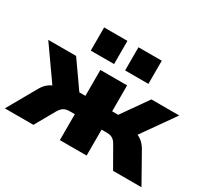

<svg xmlns="http://www.w3.org/2000/svg" viewBox="-148 -979 1297 1206"><g transform="rotate(30 500.0 -376.0)"><path d="M4 0 121 -206Q135 -232 152.5 -248.5Q170 -265 192 -274.5Q214 -284 243 -287L218 -235L25 -509H227L359 -321H403V-509H597V-321H641L773 -509H975L782 -235L757 -287Q786 -283 808 -273.5Q830 -264 847.5 -247.5Q865 -231 879 -206L995 0H789L706 -145Q697 -161 687 -170.5Q677 -180 664 -184Q651 -188 635 -188H597V0H403V-188H365Q349 -188 336 -184Q323 -180 313 -170.5Q303 -161 293 -145L211 0ZM539 -584V-752H708V-584ZM290 -584V-752H459V-584Z"/></g></svg>

Font: Nunito Sans 6pt Black
Style: Regular
Weight: 900
Version: Version 3.101;gftools[0.9.27]